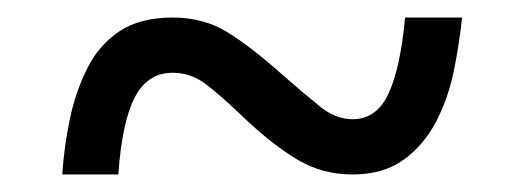

<svg xmlns="http://www.w3.org/2000/svg" viewBox="-20 -466 599 219"><path d="M51 -267Q53 -298 59.5 -329.5Q66 -361 79.5 -388Q93 -415 116.5 -430.5Q140 -446 177 -446Q212 -446 239 -429.5Q266 -413 303 -380Q327 -359 345 -344.5Q363 -330 382 -330Q410 -330 423.5 -360Q437 -390 442 -446H507Q504 -416 497.5 -384.5Q491 -353 477 -326.5Q463 -300 440 -283.5Q417 -267 382 -267Q348 -267 320 -283.5Q292 -300 260 -330Q233 -356 215.5 -369.5Q198 -383 177 -383Q148 -383 133.5 -354.5Q119 -326 115 -267Z"/></svg>

Font: Noto Nastaliq Urdu Medium
Style: Regular
Weight: 500
Designer: Monotype Design Team (Patrick Giasson: type design, Kamal Mansour: OpenType code, Glenda Bellarosa). Updated by Simon Co
Foundry: Monotype Imaging Inc., Simon Cozens
Version: Version 3.007